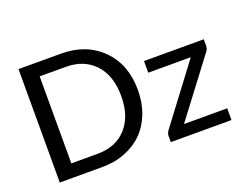

<svg xmlns="http://www.w3.org/2000/svg" viewBox="-112 -929 1439 1141"><g transform="rotate(-20 608.0 -358.5)"><path d="M540.5 -561Q472.7 -633.8 358.4 -633.8H192.9V-83.5H358.4Q474.6 -83.5 540.5 -156.2Q608.4 -229 608.4 -358.4Q608.4 -487.8 540.5 -561ZM713.9 -358.4Q713.9 -278.3 688.5 -211.9Q636.2 -77.1 503.4 -25.9Q438 0 358.4 0H89.4V-717.3H358.4Q517.1 -717.3 615.7 -618.7Q713.9 -520.5 713.9 -358.4ZM1184.6 -467.3Q1184.6 -445.8 1171.9 -431.2L901.9 -74.2H1175.3V0H791.5V-40Q791.5 -55.7 804.7 -73.7L1075.7 -433.6H806.6V-507.3H1184.6Z"/></g></svg>

Font: Lato-Medium
Style: Regular
Weight: 500
Designer: Lukasz Dziedzic
Foundry: tyPoland Lukasz Dziedzic
Version: Version 2.006; 2014-01-15